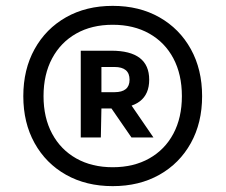

<svg xmlns="http://www.w3.org/2000/svg" viewBox="-20 -769 770 655"><path d="M364.5 -134Q274 -134 205.2 -172.8Q136.5 -211.5 98 -280.8Q59.5 -350 59.5 -441Q59.5 -532 98 -601.5Q136.5 -671 205.2 -710Q274 -749 364.5 -749Q455 -749 523.8 -710Q592.5 -671 631 -601.5Q669.5 -532 669.5 -441Q669.5 -350 631 -280.8Q592.5 -211.5 523.8 -172.8Q455 -134 364.5 -134ZM428.5 -300 357.5 -403 424 -416 503.5 -300ZM364.5 -198.5Q436 -198.5 489.2 -228.5Q542.5 -258.5 571.5 -313Q600.5 -367.5 600.5 -441Q600.5 -515 571.5 -569.8Q542.5 -624.5 489.2 -654.5Q436 -684.5 364.5 -684.5Q293 -684.5 240 -654.5Q187 -624.5 157.8 -569.8Q128.5 -515 128.5 -441Q128.5 -367.5 157.8 -313Q187 -258.5 240.2 -228.5Q293.5 -198.5 364.5 -198.5ZM255.5 -300V-596H360Q424.5 -596 456.8 -571.2Q489 -546.5 489 -497Q489 -448 457.2 -423.5Q425.5 -399 360 -399H326L324 -300ZM326 -454.5H370.5Q422 -454.5 422 -497Q422 -540.5 370.5 -540.5H326Z"/></svg>

Font: Encode Sans SemiExpanded
Style: Bold
Weight: 700
Width: 6
Designer: Multiple Designers
Foundry: Impallari Type
Version: Version 3.002